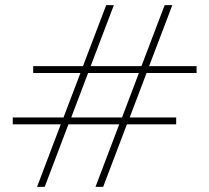

<svg xmlns="http://www.w3.org/2000/svg" viewBox="-20 -732 820 752"><path d="M447 -245H248L155 0H125L218 -245H30V-272H228V-270L295 -446H110V-473H305L396 -712H426L335 -473H534L625 -712H655L564 -473H750V-446H554L488 -272H670V-245H477L384 0H354ZM458 -272 524 -446H325L259 -272Z"/></svg>

Font: Nyght Serif Light
Style: Regular
Weight: 300
Designer: Maksym Kobuzan
Version: Version 0.410